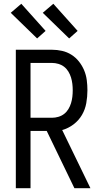

<svg xmlns="http://www.w3.org/2000/svg" viewBox="-20 -999 540 1019"><path d="M375 0 228 -304H142V0H64V-735H256Q283 -735 309.5 -729Q336 -723 359 -708.5Q382 -694 399 -672.5Q416 -651 426.5 -626Q437 -601 440.5 -574Q444 -547 444 -520Q444 -486 438 -452Q432 -418 415 -389Q398 -360 370.5 -339Q343 -318 310 -309L460 0ZM256 -374Q273 -374 290 -379Q307 -384 320.5 -394.5Q334 -405 343 -420Q352 -435 357 -451.5Q362 -468 364 -485Q366 -502 366 -520Q366 -537 364 -554Q362 -571 357 -587.5Q352 -604 343 -619Q334 -634 320.5 -644.5Q307 -655 290 -660Q273 -665 256 -665H142V-374ZM347 -795 207 -931 263 -979 392 -835ZM177 -795 37 -931 93 -979 222 -835Z"/></svg>

Font: Huly
Style: Regular
Weight: 400
Designer: Belleve Invis
Foundry: Belleve Invis
Version: Version 33.2.5; ttfautohint (v1.8.4)